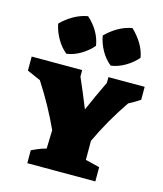

<svg xmlns="http://www.w3.org/2000/svg" viewBox="-155 -914 852 1003"><g transform="rotate(15 271.5 -412.0)"><path d="M88 0V-70Q105 -78 122.5 -85.5Q140 -93 166 -100L169 -200Q115 -319 39 -436L-34 -468V-544H239V-509Q255 -472 271.5 -433.5Q288 -395 306 -349Q323 -389 341 -428Q359 -467 381 -513V-544H577V-474Q548 -454 516 -438Q475 -378 441 -318.5Q407 -259 379 -199V-96L456 -77V0ZM196 -824Q228 -796 249 -760.5Q270 -725 276 -685Q251 -655 213.5 -632.5Q176 -610 137 -605Q107 -629 85 -667Q63 -705 55 -746Q83 -775 119.5 -796Q156 -817 196 -824ZM436 -824Q466 -796 488 -760.5Q510 -725 517 -685Q492 -655 454 -632.5Q416 -610 377 -605Q346 -629 324.5 -667Q303 -705 296 -746Q324 -775 360 -796Q396 -817 436 -824Z"/></g></svg>

Font: Piazzolla SC Black
Style: Regular
Weight: 900
Designer: Juan Pablo del Peral
Foundry: Huerta Tipografica
Version: Version 1.330